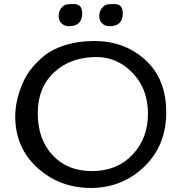

<svg xmlns="http://www.w3.org/2000/svg" viewBox="-20 -914 894 946"><path d="M55 -341Q55 -400 76 -463Q97 -526 126.5 -565.5Q156 -605 197 -638.5Q238 -672 302 -692Q366 -712 444 -712Q594 -712 696.5 -618.5Q799 -525 799 -360.5Q799 -196 690 -92Q581 12 427.5 12Q274 12 164.5 -87Q55 -186 55 -341ZM455 -633Q328 -633 247 -558Q166 -483 166 -356Q166 -229 238.5 -150Q311 -71 433.5 -71Q556 -71 632.5 -151.5Q709 -232 709 -354Q709 -476 633.5 -554.5Q558 -633 455 -633ZM344 -894Q385 -894 385 -849Q385 -785 320 -785Q298 -785 283.5 -798.5Q269 -812 269 -835.5Q269 -859 282 -874.5Q295 -890 308.5 -892Q322 -894 344 -894ZM544 -894Q585 -894 585 -849Q585 -785 521 -785Q498 -785 483.5 -798.5Q469 -812 469 -835Q469 -858 482 -874Q495 -890 509 -892Q523 -894 544 -894Z"/></svg>

Font: Cagliostro
Style: Regular
Weight: 400
Designer: Matthew Desmond
Foundry: Matthew Desmond
Version: Version